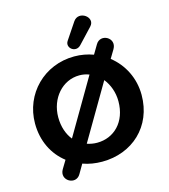

<svg xmlns="http://www.w3.org/2000/svg" viewBox="-140 -1027 1070 1214"><g transform="rotate(-15 395.5 -420.0)"><path d="M396 10C593 10 745 -127 745 -334C745 -444 695 -541 615 -604L648 -659C687 -726 591 -778 555 -716L520 -657C482 -671 440 -679 396 -679C198 -679 47 -526 47 -333C47 -217 96 -122 174 -62L142 -9C102 58 199 112 235 49L270 -11C309 3 351 10 396 10ZM396 -114C373 -114 351 -118 330 -125L541 -485C573 -445 593 -392 593 -333C593 -197 506 -114 396 -114ZM451 -737 543 -835C591 -886 497 -954 455 -894L382 -785C354 -744 413 -697 451 -737ZM199 -333C199 -457 285 -555 396 -555C419 -555 440 -551 460 -543L248 -181C218 -218 199 -270 199 -333Z"/></g></svg>

Font: SN Pro
Style: Bold
Weight: 700
Designer: Tobias Whetton
Foundry: Supernotes
Version: Version 1.003;Glyphs 3.3 (3324)